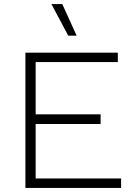

<svg xmlns="http://www.w3.org/2000/svg" viewBox="-20 -917 652 937"><path d="M571 -46V0H129H104V-660H154H555V-614H154V-359H471V-312H154V-46ZM354 -743H313L231 -897H284Z"/></svg>

Font: Work Sans Light
Style: Regular
Weight: 300
Designer: Wei Huang
Foundry: Wei Huang
Version: Version 1.500